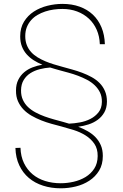

<svg xmlns="http://www.w3.org/2000/svg" viewBox="-20 -741 640 1002"><path d="M538.1 -210.4Q537.6 -177.7 524.4 -154.5Q511.2 -131.3 490.2 -116Q469.2 -100.6 442.4 -91.8Q415.5 -83 388.2 -79.6Q413.6 -69.8 437 -56.6Q460.4 -43.5 478 -25.4Q495.6 -7.3 506.1 16.8Q516.6 41 516.6 72.8Q516.6 117.7 497.1 149.7Q477.5 181.6 446 202.1Q414.6 222.7 375.5 232.2Q336.4 241.7 296.9 241.7Q247.6 241.7 204.8 228Q162.1 214.4 130.6 187.7Q99.1 161.1 80.6 121.8Q62 82.5 60.5 31.2L86.9 30.3Q88.4 75.7 105.2 110.4Q122.1 145 150.1 168.5Q178.2 191.9 215.8 203.6Q253.4 215.3 296.9 215.3Q330.1 215.3 364.3 207.5Q398.4 199.7 426.3 182.9Q454.1 166 471.7 139.2Q489.3 112.3 489.7 73.7Q490.2 35.2 472.2 9Q454.1 -17.1 426.3 -34.4Q398.4 -51.8 365 -62.3Q331.5 -72.8 300.3 -81.1Q275.4 -87.4 248.3 -95Q221.2 -102.5 194.8 -113Q168.5 -123.5 144.5 -137.2Q120.6 -150.9 102.5 -169.7Q84.5 -188.5 73.7 -212.9Q63 -237.3 63.5 -269Q63.5 -300.8 75.2 -324.2Q86.9 -347.7 106 -363.8Q125 -379.9 149.7 -389.4Q174.3 -398.9 201.2 -403.3Q177.2 -413.1 156.2 -426.3Q135.3 -439.5 119.4 -457.3Q103.5 -475.1 94.5 -498Q85.4 -521 85.4 -551.3Q85.4 -595.7 105.2 -627.9Q125 -660.2 156.7 -680.7Q188.5 -701.2 227.5 -710.9Q266.6 -720.7 305.7 -720.7Q355 -720.7 395.3 -706.3Q435.5 -691.9 464.4 -664.8Q493.2 -637.7 509.5 -598.6Q525.9 -559.6 527.3 -510.3H501Q499.5 -551.8 484.6 -585.7Q469.7 -619.6 443.6 -643.8Q417.5 -668 382.3 -681.2Q347.2 -694.3 305.7 -694.3Q283.2 -694.3 260.3 -691.2Q237.3 -688 215.8 -680.9Q194.3 -673.8 175.5 -662.8Q156.7 -651.9 142.6 -636Q128.4 -620.1 120.1 -599.4Q111.8 -578.6 111.8 -552.7Q111.8 -526.4 119.9 -505.9Q127.9 -485.4 142.3 -469.5Q156.7 -453.6 176 -441.9Q195.3 -430.2 216.8 -421.1Q238.3 -412.1 260.7 -405.3Q283.2 -398.4 304.7 -392.6Q329.1 -385.7 356 -378.4Q382.8 -371.1 408.7 -361.3Q434.6 -351.6 458.3 -338.6Q481.9 -325.7 499.8 -307.6Q517.6 -289.6 527.8 -265.6Q538.1 -241.7 538.1 -210.4ZM292 -374Q279.3 -377.4 266.8 -381.1Q254.4 -384.8 241.7 -388.7Q214.4 -386.7 187.5 -379.9Q160.6 -373 138.9 -359.4Q117.2 -345.7 103.8 -323.7Q90.3 -301.8 89.8 -270Q89.4 -241.7 99.4 -220Q109.4 -198.2 126.5 -182.1Q143.6 -166 166 -154.1Q188.5 -142.1 212.9 -133.3Q237.3 -124.5 262 -117.7Q286.6 -110.8 308.6 -105L340.3 -95.7Q366.7 -96.7 396.5 -102.1Q426.3 -107.4 451.7 -120.4Q477.1 -133.3 494.1 -154.8Q511.2 -176.3 511.7 -209Q512.2 -236.8 502 -258.1Q491.7 -279.3 474.4 -295.9Q457 -312.5 434.3 -324.5Q411.6 -336.4 387 -345.7Q362.3 -355 337.6 -361.6Q313 -368.2 292 -374Z"/></svg>

Font: Roboto Mono Thin
Style: Regular
Weight: 250
Designer: Google
Version: Version 2.000985; 2015; ttfautohint (v1.3)